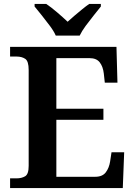

<svg xmlns="http://www.w3.org/2000/svg" viewBox="-20 -951 683 971"><path d="M31 0V-49H64Q89 -49 107 -59.5Q125 -70 125 -112V-597Q125 -642 107.5 -653.5Q90 -665 64 -665H31V-714H569L574 -533H510L505 -579Q501 -614 484.5 -635.5Q468 -657 433 -657H265V-401H503V-345H265V-57H462Q498 -57 515 -79.5Q532 -102 537 -135L544 -181H608L601 0ZM262 -771Q252 -794 232 -820.5Q212 -847 191.5 -873Q171 -899 155 -918V-931H214Q238 -915 269 -888.5Q300 -862 322 -841Q337 -855 356.5 -871.5Q376 -888 395.5 -904Q415 -920 431 -931H490V-918Q475 -899 454 -873Q433 -847 413.5 -820.5Q394 -794 383 -771Z"/></svg>

Font: Noto Nastaliq Urdu SemiBold
Style: Regular
Weight: 600
Version: Version 3.007